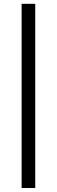

<svg xmlns="http://www.w3.org/2000/svg" viewBox="-20 -786 290 981"><path d="M160 174.5H90.5V-766.5H160Z"/></svg>

Font: Verano Sans
Style: Regular
Weight: 400
Designer: Lukasz Dziedzic with Adam Twardoch and Botio Nikoltchev
Foundry: tyPoland Lukasz Dziedzic
Version: Version 3.001;December 28, 2019;FontCreator 12.0.0.2547 64-b